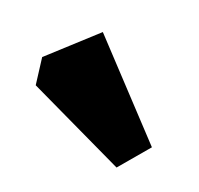

<svg xmlns="http://www.w3.org/2000/svg" viewBox="-54 -780 332 321"><g transform="rotate(20 112.0 -619.5)"><path d="M180 -517 6 -600 0 -648 81 -722 224 -569Z"/></g></svg>

Font: Grenze ExtraBold
Style: Regular
Weight: 800
Designer: Renata Polastri
Foundry: Omnibus-Type
Version: Version 1.002; ttfautohint (v1.8)